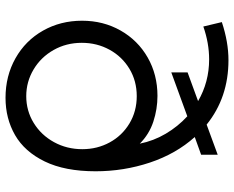

<svg xmlns="http://www.w3.org/2000/svg" viewBox="-96 -739 847 695"><g transform="rotate(90 327.5 -391.5)"><path d="M55 -265Q55 -342 90.5 -404.5Q126 -467 188 -502.5Q250 -538 327 -538Q375 -538 420.5 -523Q466 -508 500 -474Q490 -524 464 -568Q438 -612 401 -646L242 -588V-647L346 -685Q277 -725 195 -725Q136 -725 76 -704L60 -771Q132 -795 198 -795Q333 -795 431 -716L540 -756V-696L476 -673Q537 -605 568.5 -510.5Q600 -416 600 -314Q600 -203 564.5 -130Q529 -57 469 -22.5Q409 12 334 12Q255 12 191 -24Q127 -60 91 -123.5Q55 -187 55 -265ZM328 -63Q381 -63 425 -90Q469 -117 494.5 -163.5Q520 -210 520 -266Q520 -320 495.5 -365Q471 -410 427 -436.5Q383 -463 328 -463Q273 -463 229 -436.5Q185 -410 160 -364.5Q135 -319 135 -264Q135 -208 161 -162Q187 -116 231.5 -89.5Q276 -63 328 -63Z"/></g></svg>

Font: Eudoxus Sans
Style: Regular
Weight: 400
Designer: Stijn de Vries
Foundry: tokotype
Version: Version 2.005